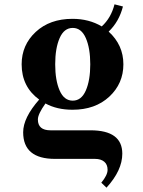

<svg xmlns="http://www.w3.org/2000/svg" viewBox="-20 -602 660 887"><path d="M419 132H234Q87 132 87 9Q87 -58 161 -142Q80 -201 80 -305Q80 -394 145 -454.5Q210 -515 315 -515Q391 -515 450 -480Q493 -519 509 -582L548 -572Q530 -502 482 -456Q550 -394 550 -305Q550 -216 485 -155.5Q420 -95 315 -95Q243 -95 190 -124Q155 -75 155 -50Q155 0 213 0H398Q545 0 545 108Q545 185 472 265L448 242Q477 207 477 182.5Q477 158 461.5 145Q446 132 419 132ZM255.5 -426Q235 -379 235 -305Q235 -231 255.5 -184Q276 -137 316 -137Q356 -137 376.5 -184Q397 -231 397 -305Q397 -379 376.5 -426Q356 -473 316 -473Q276 -473 255.5 -426Z"/></svg>

Font: Croissant One
Style: Regular
Weight: 400
Designer: Eduardo Rodriguez Tunni
Foundry: Eduardo Rodriguez Tunni
Version: Version 1.001